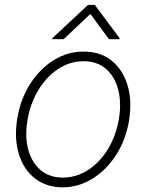

<svg xmlns="http://www.w3.org/2000/svg" viewBox="-20 -768 609 799"><path d="M240.7 11.7Q172.4 11.2 125.2 -25.6Q78.1 -62.5 58.3 -127.2Q38.6 -191.9 51.8 -274.9Q65.4 -356 105.5 -418.7Q145.5 -481.4 203.6 -517.6Q261.7 -553.7 327.6 -553.2Q396.5 -553.7 443.4 -516.6Q490.2 -479.5 510.3 -414.8Q530.3 -350.1 517.1 -267.1Q503.9 -186.5 463.4 -123.5Q422.9 -60.5 365 -24.7Q307.1 11.2 240.7 11.7ZM240.7 -28.8Q299.3 -29.3 348.4 -61.8Q397.5 -94.2 430.7 -150.1Q463.9 -206.1 475.1 -274.9Q485.8 -341.3 471.7 -395.5Q457.5 -449.7 420.9 -481.4Q384.3 -513.2 327.6 -513.2Q270 -513.2 220.9 -480.2Q171.9 -447.3 138.7 -391.6Q105.5 -335.9 94.2 -267.1Q83 -200.7 97.2 -146.7Q111.3 -92.8 148.2 -61Q185.1 -29.3 240.7 -28.8ZM433.6 -605 356 -710 245.1 -605H196.8L197.8 -608.9L346.2 -747.6H374.5L478 -608.9L477.1 -605Z"/></svg>

Font: Inter Tight ExtraLight
Style: Italic
Weight: 250
Italic angle: -9.39999°
Designer: Rasmus Andersson
Foundry: rsms
Version: Version 3.004